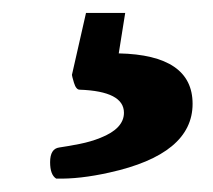

<svg xmlns="http://www.w3.org/2000/svg" viewBox="-20 -27 324 292"><path d="M160.6 54.2Q272.9 56.6 272.9 130.9Q272.9 207.5 146.5 235.4Q101.1 245.6 65.4 244.6Q56.2 238.8 56.2 219.7Q56.2 199.2 70.1 197.3Q84 195.3 101.1 191.9Q118.2 188.5 132.8 182.6Q168.5 168.5 168.5 144.5Q168.5 111.8 101.1 109.4Q95.7 109.4 92.5 98.9Q89.4 88.4 89.4 86.9L110.8 -7.3H170.4Z"/></svg>

Font: Quando
Style: Regular
Weight: 400
Version: Version 1.002